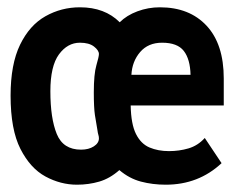

<svg xmlns="http://www.w3.org/2000/svg" viewBox="-20 -494 640 526"><path d="M434 12Q398 12 366 3.5Q334 -5 307 -28Q281 -5 252 3.5Q223 12 191 12Q146 12 104.5 -10.5Q63 -33 36 -86Q9 -139 9 -232Q9 -318 35 -371.5Q61 -425 104.5 -449.5Q148 -474 199 -474Q267 -474 308 -433Q327 -452 356.5 -463Q386 -474 418 -474Q499 -474 546 -423.5Q593 -373 593 -279V-205H338Q339 -154 352.5 -127Q366 -100 389.5 -90Q413 -80 443 -80Q471 -80 496.5 -87.5Q522 -95 541 -116L587 -47Q524 12 434 12ZM340 -289H502Q501 -332 483.5 -354.5Q466 -377 424 -377Q386 -377 364 -351.5Q342 -326 340 -289ZM202 -84Q223 -84 237 -93Q251 -102 251 -115Q251 -120 249.5 -124.5Q248 -129 247 -137Q243 -159 240 -179Q237 -199 237 -241Q237 -291 244 -315Q251 -339 251 -346Q251 -356 237.5 -366.5Q224 -377 199 -377Q165 -377 141.5 -345Q118 -313 118 -244Q118 -170 135.5 -127Q153 -84 202 -84Z"/></svg>

Font: Inconsolata Expanded ExtraBold
Style: Regular
Weight: 800
Width: 7
Monospace: yes
Designer: Raph Levien, Cyreal, Brenton Simpson
Foundry: Raph Levien, Cyreal, Google
Version: Version 3.001; ttfautohint (v1.8.2.53-6de2)